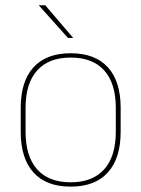

<svg xmlns="http://www.w3.org/2000/svg" viewBox="-20 -700 539 732"><path d="M249.5 11.5Q156 11.5 107.5 -42.5Q59 -96.5 59 -197.5V-289Q59 -390 107.8 -443.5Q156.5 -497 249.5 -497Q342.5 -497 391.2 -443.5Q440 -390 440 -289V-197.5Q440 -96.5 391.2 -42.5Q342.5 11.5 249.5 11.5ZM249.5 -5Q333 -5 377.2 -54.5Q421.5 -104 421.5 -197.5V-289Q421.5 -382 377.5 -431.2Q333.5 -480.5 249.5 -480.5Q165.5 -480.5 121.5 -431.2Q77.5 -382 77.5 -289V-197.5Q77.5 -104 121.5 -54.5Q165.5 -5 249.5 -5ZM152.5 -680 258.5 -556V-555.5H239L128.5 -679V-680Z"/></svg>

Font: Anek Odia Thin
Style: Regular
Weight: 250
Version: Version 1.003